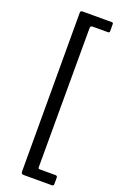

<svg xmlns="http://www.w3.org/2000/svg" viewBox="-172 -789 631 1002"><g transform="rotate(20 143.5 -288.5)"><path d="M89.5 -731.6Q89.5 -742 102.4 -742H262.5Q271.7 -742 271.7 -734.8V-693.9Q271.7 -685.7 262.5 -685.7H177.1Q165.1 -685.7 165.1 -672.5L164.4 98.6Q164.4 105.1 166.4 106.9Q168.3 108.7 174.5 108.7H260.2Q271 108.7 271 118.9V154.2Q271 165 260.2 165H104.7Q90.2 165 90.2 152L89.5 -731.6Z"/></g></svg>

Font: Libre Franklin Thin
Style: Regular
Weight: 100
Designer: Pablo Impallari, Rodrigo Fuenzalida, Nhung Nguyen
Foundry: Impallari Type
Version: Version 3.000